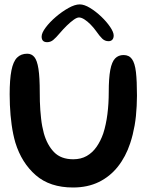

<svg xmlns="http://www.w3.org/2000/svg" viewBox="-20 -835 694 874"><path d="M312.5 18.5Q207 18.5 142.8 -37.5Q78.5 -93.5 50 -185.5Q44.5 -204.5 40.2 -225Q36 -245.5 33 -267Q30 -288.5 28 -311.2Q26 -334 25 -357.5Q24 -381 24 -405.5Q24 -473.5 32 -514.2Q40 -555 57.8 -572.8Q75.5 -590.5 104 -590.5Q124 -590.5 136.5 -575.2Q149 -560 155 -521.8Q161 -483.5 161 -414Q161 -393.5 161.5 -373.2Q162 -353 163.5 -333.8Q165 -314.5 167 -296Q169 -277.5 172.2 -260.5Q175.5 -243.5 179.5 -228.5Q194.5 -175 226 -142.5Q257.5 -110 313.5 -110Q348.5 -110 374.8 -125Q401 -140 419.5 -166.5Q438 -193 450 -227.5Q456.5 -247.5 461.2 -269.8Q466 -292 469 -315.8Q472 -339.5 473.5 -364.5Q475 -389.5 475 -414.5Q475 -479.5 482 -516.5Q489 -553.5 504 -569Q519 -584.5 542.5 -584.5Q567.5 -584.5 580.8 -566Q594 -547.5 598.8 -507Q603.5 -466.5 603.5 -399.5Q603.5 -376 602.2 -352.8Q601 -329.5 598.8 -307.2Q596.5 -285 592.8 -263.8Q589 -242.5 584 -222.2Q579 -202 572.5 -182.5Q552.5 -122 516.8 -76.8Q481 -31.5 430 -6.5Q379 18.5 312.5 18.5ZM194.5 -643Q169.5 -643 169.5 -668.5Q169.5 -685 187.8 -709.5Q206 -734 234 -758Q262 -782 291.5 -798.5Q321 -815 343 -815Q363.5 -815 389.8 -799Q416 -783 440.8 -759.5Q465.5 -736 481.5 -712.2Q497.5 -688.5 497.5 -673.5Q497.5 -661 491.2 -654.2Q485 -647.5 474 -647.5Q457.5 -647.5 445.5 -659Q433.5 -670.5 417.5 -693.5Q406.5 -709 392.5 -723.2Q378.5 -737.5 364.5 -746.5Q350.5 -755.5 339.5 -755.5Q330 -755.5 315 -744.8Q300 -734 283.5 -717.8Q267 -701.5 253 -685Q234.5 -663 222.2 -653Q210 -643 194.5 -643Z"/></svg>

Font: Gluten
Style: Regular
Weight: 400
Designer: Tyler Finck
Foundry: Etcetera Type Company
Version: Version 1.300